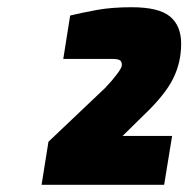

<svg xmlns="http://www.w3.org/2000/svg" viewBox="-20 -866 521 531"><path d="M95 -355 114 -474 271 -623Q291 -644 304 -661.5Q317 -679 317 -686Q317 -697 310.5 -700Q304 -703 291 -703H155L174 -823Q207 -831 248 -838.5Q289 -846 344 -846Q419 -846 450 -820.5Q481 -795 481 -745Q481 -693 458.5 -648Q436 -603 377 -547L319 -490H456L434 -355Z"/></svg>

Font: Exo Thin Black
Style: Italic
Weight: 900
Italic angle: -9°
Version: Version 2.000